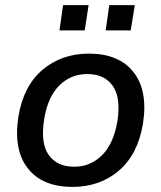

<svg xmlns="http://www.w3.org/2000/svg" viewBox="-20 -723 632 752"><path d="M264 9Q146 9 89 -63.5Q32 -136 52 -266Q72 -387 147 -450Q222 -513 328 -513Q446 -513 503 -440.5Q560 -368 540 -239Q520 -118 445.5 -54.5Q371 9 264 9ZM271 -70Q334 -70 379.5 -115Q425 -160 440 -249Q454 -342 421 -387.5Q388 -433 322 -433Q257 -433 212 -388Q167 -343 153 -256Q138 -163 170.5 -116.5Q203 -70 271 -70ZM394 -604 408 -703H508L492 -604ZM213 -604 227 -703H327L312 -604Z"/></svg>

Font: Mulish SemiBold
Style: Italic
Weight: 600
Italic angle: -9°
Designer: Vernon Adams
Foundry: Vernon Adams
Version: Version 3.603; ttfautohint (v1.8.3)